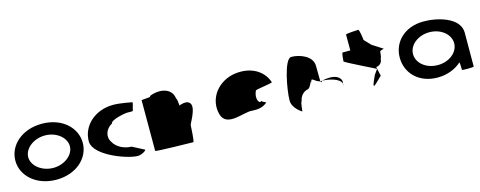

<svg xmlns="http://www.w3.org/2000/svg" viewBox="-30 -1253 4675 1871"><g transform="rotate(-15 2307.5 -317.0)"><path d="M31 -274C31 -121 170 8 372 8C574 8 711 -121 711 -274C711 -428 574 -556 372 -556C170 -556 31 -428 31 -274ZM161 -274C161 -362 257 -438 372 -438C487 -438 581 -362 581 -274C581 -188 487 -111 372 -111C257 -111 161 -188 161 -274Z M771 -272C771 -118 1128 0 1208 -11C1265 -22 1288 -52 1280 -52L1160 -114C1093 -114 1013 -150 982 -210C941 -270 968 -346 1035 -382C1035 -416 1174 -445 1207 -445C1241 -445 1264 -441 1264 -452C1264 -462 1288 -530 1280 -530C1280 -530 1163 -554 1093 -554C907 -554 771 -428 771 -272Z M1372 -14C1372 -6 1743 0 1753 0C1763 0 1771 -152 1771 -159C1771 -184 1798 -209 1825 -290C1853 -371 1812 -412 1732 -386C1726 -386 1721 -383 1716 -378C1713 -416 1707 -454 1701 -454C1689 -568 1560 -586 1461 -544V-536C1460 -532 1372 -529 1372 -525Z M2069 -196C2110 -52 2308 -160 2385 -148C2445 -144 2500 -152 2540 -191C2532 -193 2495 -212 2497 -217C2471 -188 2436 -257 2473 -330C2487 -340 2653 -358 2643 -368C2596 -506 2451 -570 2287 -535C2118 -493 2028 -341 2069 -196ZM2497 -218V-217ZM2541 -192 2540 -191C2542 -191 2542 -191 2541 -190Z M2764 -149C2764 -68 2857 -14 2857 -14C2857 -6 2865 -112 2876 -112C2886 -171 2925 -200 2959 -208C2995 -208 3017 -314 3017 -261C3017 -331 3053 -256 3102 -254C3102 -281 3100 -346 3100 -409C3100 -510 2973 -556 2889 -556C2818 -556 2764 -250 2764 -149ZM3102 -254C3104 -246 3106 -242 3108 -241C3108 -237 3106 -246 3126 -254ZM3126 -254C3216 -250 3326 -215 3309 -149V-170C3326 -228 3270 -264 3206 -264C3163 -264 3140 -259 3126 -254Z M3370 -382C3370 -371 3675 -226 3667 -226L3632 -177C3565 -34 3586 -54 3685 -154L3664 -246C3680 -246 3727 -261 3727 -314C3734 -314 3741 -371 3741 -382C3741 -392 3788 -400 3781 -400L3675 -468L3613 -533C3613 -540 3601 -642 3588 -642C3575 -642 3462 -636 3462 -628V-468H3384C3377 -468 3370 -392 3370 -382Z M3909 -274C3909 -118 4029 8 4218 8C4315 8 4403 -28 4458 -80C4464 -76 4464 -4 4464 -4C4464 3 4583 2 4583 -5L4584 -347C4584 -500 4361 -558 4218 -556C4029 -554 3909 -430 3909 -274ZM4043 -274C4043 -366 4136 -440 4251 -440C4365 -440 4458 -366 4458 -274C4458 -184 4367 -109 4251 -109C4132 -109 4043 -184 4043 -274Z"/></g></svg>

Font: Ampere
Style: SCExt
Weight: 400
Version: Version 1